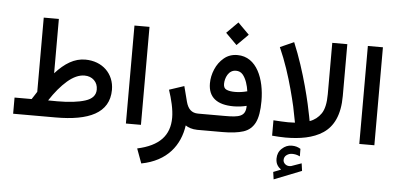

<svg xmlns="http://www.w3.org/2000/svg" viewBox="-63 -894 2736 1322"><g transform="rotate(5 1305.5 -233.5)"><path d="M43 -111.8V0H336.9C565.4 0 705.6 -62 706.5 -222.7C706.5 -334.5 624.5 -414.6 505.9 -414.6C431.2 -414.6 365.7 -375 299.8 -302.2V-677.7H195.3V-164.6C185.1 -147.5 172.4 -129.9 161.1 -111.8ZM510.3 -304.7C537.1 -304.7 559.6 -296.4 576.7 -279.8C593.8 -263.2 602.1 -241.7 602.1 -215.8C602.1 -176.8 578.6 -149.9 531.2 -134.8C483.9 -119.6 419.4 -111.8 338.4 -111.8L274.9 -112.3C312.5 -170.4 352.1 -217.3 392.6 -252.4C433.1 -287.1 472.2 -304.7 510.3 -304.7Z M822.3 -677.7V-0.5H926.3V-677.7Z M1330.6 0V-111.8H1312C1266.6 -111.8 1241.2 -137.2 1228 -186.5L1200.7 -292.5L1097.7 -258.3C1119.1 -194.3 1136.2 -125 1136.2 -67.9C1136.2 55.7 1065.4 130.9 914.6 163.6L951.7 264.2C1129.9 230 1214.4 114.3 1233.9 -23.4C1251 -11.2 1279.8 0 1317.4 0Z M1455.6 -683.1 1533.7 -605 1611.8 -683.1 1533.7 -761.2ZM1311 -111.8V0H1490.7C1549.8 0 1597.2 -5.9 1633.8 -17.6C1669.9 -29.3 1696.3 -52.2 1713.4 -85.9C1730.5 -119.6 1738.8 -169.9 1738.8 -235.8C1738.8 -386.2 1681.6 -537.1 1546.9 -537.1C1510.7 -537.1 1480 -526.4 1454.1 -504.9C1428.2 -483.4 1408.7 -456.5 1395 -424.3C1381.3 -392.1 1374.5 -359.4 1374.5 -326.7C1374.5 -228.5 1438 -183.1 1549.8 -183.1C1581.1 -183.1 1611.3 -187 1640.1 -194.3C1640.1 -119.6 1594.7 -111.8 1496.6 -111.8ZM1552.7 -282.7C1527.8 -282.7 1508.3 -285.6 1493.7 -292C1479 -297.9 1471.7 -311 1471.7 -331.1C1471.7 -372.1 1494.1 -428.7 1545.9 -428.7C1565.4 -428.7 1581.1 -421.9 1593.3 -407.7C1617.2 -379.4 1630.4 -334 1635.7 -294.4C1608.4 -287.1 1580.6 -282.7 1552.7 -282.7Z M1924.8 0C2023.9 0 2114.7 -15.1 2183.1 -60.5C2251.5 -106 2293.5 -187 2293.5 -319.3V-677.7H2189.5V-322.8C2189.5 -262.2 2179.7 -217.3 2160.2 -188.5C2140.1 -159.2 2113.8 -138.7 2081.1 -127.4L2075.2 -158.7C2060.1 -240.2 2010.7 -462.4 1927.7 -659.7L1832.5 -617.2C1875 -522 1906.7 -422.9 1930.2 -335.4C1941.9 -292 1951.7 -252.9 1959.5 -218.8C1966.8 -184.6 1974.1 -147.5 1981.4 -107.9C1970.2 -106.9 1954.6 -106.4 1934.6 -106.4C1905.8 -106.4 1873 -108.9 1832.5 -111.3V-4.9C1863.8 -2.4 1895 0 1924.8 0ZM1861.8 243.2 1869.1 293.9 2059.1 218.8 2051.8 167 1984.4 190.9C1982.9 191.4 1981.4 192.4 1980 192.4C1975.6 192.9 1971.7 193.4 1968.3 193.4C1944.3 193.4 1926.3 174.8 1925.8 155.8C1925.8 140.1 1931.6 128.4 1943.4 120.1C1954.6 111.8 1967.3 107.9 1980.5 107.9C1997.6 107.9 2015.1 110.4 2035.2 120.6L2034.7 68.4C2015.6 57.1 1998.5 51.8 1973.6 51.8C1948.2 51.8 1925.8 61 1906.2 79.6C1886.2 97.7 1876.5 121.1 1876.5 149.4C1876.5 186.5 1892.1 205.1 1914.1 222.7Z M2435.5 -677.7V-0.5H2539.6V-677.7Z"/></g></svg>

Font: Vazirmatn Medium
Style: Regular
Weight: 500
Designer: Saber Rastikerdar
Foundry: Saber Rastikerdar
Version: Version 33.003